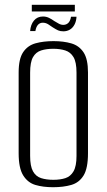

<svg xmlns="http://www.w3.org/2000/svg" viewBox="-20 -771 447 803"><path d="M202 12Q160 12 128 2.5Q96 -7 77 -37.5Q58 -68 58 -130V-468Q58 -525 77 -553Q96 -581 129 -590Q162 -599 204 -599Q246 -599 278.5 -589.5Q311 -580 329.5 -552Q348 -524 348 -468V-130Q348 -67 329.5 -37Q311 -7 278 2.5Q245 12 202 12ZM203 -19Q232 -19 253.5 -26Q275 -33 287.5 -54.5Q300 -76 300 -119V-467Q300 -511 287.5 -532Q275 -553 253 -560Q231 -567 203 -567Q174 -567 152 -560Q130 -553 118 -532Q106 -511 106 -467V-119Q106 -76 118 -54.5Q130 -33 152 -26Q174 -19 203 -19ZM245 -640Q232 -640 223 -644Q214 -648 200 -657Q192 -663 181.5 -669.5Q171 -676 159 -676Q147 -676 139 -667.5Q131 -659 128 -641H106Q108 -668 122 -685Q136 -702 160 -702Q173 -702 184.5 -696.5Q196 -691 207 -683Q217 -677 226 -672Q235 -667 245 -667Q257 -667 265.5 -675Q274 -683 277 -701H300Q299 -682 291.5 -668Q284 -654 272 -647Q260 -640 245 -640ZM113 -723V-751H293V-723Z"/></svg>

Font: Alumni Sans Light
Style: Regular
Weight: 300
Version: Version 1.018